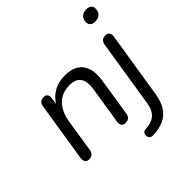

<svg xmlns="http://www.w3.org/2000/svg" viewBox="-226 -884 1257 1257"><g transform="rotate(-45 402.5 -255.5)"><path d="M77.4 6.5Q58.5 6.5 49.7 -6.7Q41 -19.8 44.4 -42.1L109.3 -453Q115.1 -493.3 155.9 -493.3Q173.8 -493.3 182.3 -481.9Q190.8 -470.4 187.4 -448.1L174.2 -364.5L166.5 -376.2Q191.5 -432.9 239.8 -464.1Q288.2 -495.3 355.4 -495.3Q409.4 -495.3 445.9 -473.6Q482.4 -451.8 497.9 -407.4Q513.4 -362.9 502.4 -294.1L461.2 -32.7Q455.4 6.5 414.6 6.5Q395.7 6.5 386.7 -6.1Q377.8 -18.7 381.2 -41.1L421.4 -293.7Q432.6 -361.9 410 -395.2Q387.5 -428.6 331.4 -428.6Q258.1 -428.6 215.2 -383.9Q172.3 -339.2 160.1 -263.5L123.9 -33.8Q118.1 6.5 77.4 6.5ZM484.9 191Q467.9 191.5 459.1 182.2Q450.3 173 450.1 160Q449.9 147.1 457.6 137.4Q465.4 127.6 481.1 127.2Q532.7 126.2 564.8 99.7Q596.9 73.1 606 15L680.3 -453Q687 -493.3 726.4 -493.3Q745.3 -493.3 754.3 -480.9Q763.2 -468.5 759.8 -445.7L687.5 10.5Q678 71.7 653 110.7Q628 149.8 586.7 169.5Q545.3 189.1 484.9 191ZM743.5 -603.3Q720.1 -603.3 708.1 -615Q696.1 -626.8 697.5 -647.8Q699.4 -674.3 715.6 -688.1Q731.7 -701.9 759.2 -701.9Q782.6 -701.9 794.8 -690.5Q807 -679 805.2 -657.5Q803.3 -631.4 787.4 -617.4Q771.4 -603.3 743.5 -603.3Z"/></g></svg>

Font: Nunito Variable Extra Light
Style: Italic
Weight: 200
Italic angle: -9°
Designer: Vernon Adams
Foundry: Vernon Adams
Version: Version 3.602